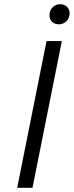

<svg xmlns="http://www.w3.org/2000/svg" viewBox="-20 -896 352 916"><path d="M62 0 202 -700H275L135 0ZM261 -780Q241 -780 228.5 -792Q216 -804 216 -823Q216 -846 231 -861Q246 -876 267 -876Q286 -876 299 -864Q312 -852 312 -833Q312 -810 297 -795Q282 -780 261 -780Z"/></svg>

Font: MOST Montserrat
Style: Italic
Weight: 400
Italic angle: -11.3°
Designer: Julieta Ulanovsky
Foundry: Julieta Ulanovsky
Version: Version 8.000;March 11, 2024;FontCreator 15.0.0.2926 64-bit